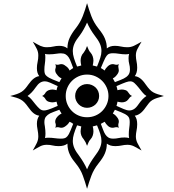

<svg xmlns="http://www.w3.org/2000/svg" viewBox="-20 -888 1091 1204"><path d="M1007.8 -286.1Q981 -278.8 964.6 -273.4Q948.2 -268.1 936.3 -261Q924.3 -253.9 915 -242.9Q905.8 -231.9 893.6 -214.8Q876 -189 859.1 -176.8Q842.3 -164.6 825.2 -162.6Q833 -152.3 836.7 -139.4Q840.3 -126.5 840.3 -108.9Q840.3 -97.2 839.1 -87.6Q837.9 -78.1 836.2 -69.3Q834.5 -60.5 833.3 -51.8Q832 -43 832 -33.7Q832 -22 834.2 -12.2Q836.4 -2.4 841.1 7.6Q845.7 17.6 852.5 28.8Q859.4 40 867.7 55.7Q852.1 47.4 840.8 40.5Q829.6 33.7 819.6 29.1Q809.6 24.4 799.8 22.2Q790 20 778.8 20Q768.6 20 760 21.2Q751.5 22.5 742.7 24.2Q733.9 25.9 724.6 27.1Q715.3 28.3 703.1 28.3Q685.5 28.3 673.1 24.4Q660.6 20.5 649.9 12.7Q649.9 28.8 647 43.7Q644 58.6 637.9 73.5Q631.8 88.4 621.3 104.5Q610.8 120.6 596.2 138.7Q567.9 174.3 553 213.9Q538.1 253.4 525.9 295.9Q514.2 253.4 499.5 213.4Q484.9 173.3 456.5 138.7Q446.8 127 437 113.5Q427.2 100.1 419.4 84.5Q411.6 68.8 407.2 51.3Q402.8 33.7 402.8 12.7Q383.3 28.3 349.1 28.3Q326.7 28.3 310.1 24.2Q293.5 20 273.4 20Q261.7 20 252 22.2Q242.2 24.4 232.7 29.1Q223.1 33.7 212.2 40.3Q201.2 46.9 185.5 55.7Q193.8 40 200.4 28.8Q207 17.6 211.4 7.6Q215.8 -2.4 218 -12.2Q220.2 -22 220.2 -33.7Q220.2 -42.5 219 -52.7Q217.8 -63 215.3 -76.7Q211.4 -96.7 211.4 -111.3Q211.4 -127.9 215.3 -140.4Q219.2 -152.8 226.1 -162.6Q207.5 -165 191.4 -177.5Q175.3 -189.9 157.7 -215.3Q145 -233.4 134.3 -244.6Q123.5 -255.9 111.3 -262.9Q99.1 -270 83 -275.1Q66.9 -280.3 43.9 -286.1Q69.8 -292.5 86.9 -298.6Q104 -304.7 115.7 -312.5Q127.4 -320.3 137.2 -331.3Q147 -342.3 157.7 -357.9Q191.9 -406.7 226.1 -410.6Q218.8 -420.4 215.1 -432.1Q211.4 -443.8 211.4 -460.9Q211.4 -479.5 215.8 -499.3Q220.2 -519 220.2 -539.6Q220.2 -551.8 218 -561Q215.8 -570.3 211.4 -580.1Q207 -589.8 200.4 -600.8Q193.8 -611.8 185.5 -626.5Q201.2 -617.7 212.4 -611.1Q223.6 -604.5 233.4 -600.3Q243.2 -596.2 252.4 -594Q261.7 -591.8 273.4 -591.8Q285.6 -591.8 295.7 -593Q305.7 -594.2 314.7 -596.2Q323.7 -598.1 332.3 -599.4Q340.8 -600.6 352.1 -600.6Q383.8 -600.6 402.8 -584.5Q402.8 -620.6 416.7 -650.4Q430.7 -680.2 455.6 -711.4Q483.4 -747.1 498.8 -786.4Q514.2 -825.7 525.9 -868.2Q538.1 -825.7 553 -786.4Q567.9 -747.1 596.2 -710.9Q610.8 -692.9 621.3 -677Q631.8 -661.1 637.9 -646Q644 -630.9 647 -616.2Q649.9 -601.6 649.9 -584.5Q659.7 -592.3 671.9 -596.4Q684.1 -600.6 700.7 -600.6Q719.2 -600.6 738.5 -596.2Q757.8 -591.8 778.8 -591.8Q790.5 -591.8 800 -594Q809.6 -596.2 819.6 -600.6Q829.6 -605 840.8 -611.6Q852.1 -618.2 867.7 -626.5Q859.4 -611.8 852.5 -600.3Q845.7 -588.9 841.1 -579.3Q836.4 -569.8 834.2 -560.5Q832 -551.3 832 -539.6Q832 -529.3 833.3 -520.5Q834.5 -511.7 836.2 -502.9Q837.9 -494.1 839.1 -484.9Q840.3 -475.6 840.3 -463.9Q840.3 -430.2 825.2 -410.6Q842.8 -408.7 859.4 -396.5Q876 -384.3 893.6 -358.4Q908.2 -337.9 919.2 -326.4Q930.2 -314.9 942.4 -308.3Q954.6 -301.8 969.5 -297.1Q984.4 -292.5 1007.8 -286.1ZM649.4 -233.9Q660.2 -258.3 660.2 -286.1Q660.2 -314 649.4 -338.4Q638.7 -362.8 620.6 -380.9Q602.5 -398.9 578.1 -409.7Q553.7 -420.4 525.9 -420.4Q498 -420.4 473.6 -409.7Q449.2 -398.9 431.2 -380.9Q413.1 -362.8 402.6 -338.4Q392.1 -314 392.1 -286.1Q392.1 -258.3 402.6 -233.9Q413.1 -209.5 431.2 -191.4Q449.2 -173.3 473.6 -163.1Q498 -152.8 525.9 -152.8Q553.7 -152.8 578.1 -163.1Q602.5 -173.3 620.6 -191.4Q638.7 -209.5 649.4 -233.9ZM616.2 -4.4Q616.2 -24.9 608.9 -47.9Q601.6 -70.8 588.4 -102.1Q582 -100.1 575.2 -98.6Q568.4 -97.2 561.5 -95.2Q563 -88.9 564.5 -81.5Q565.9 -74.2 565.9 -64.9Q565.9 -52.7 562 -39.3Q558.1 -25.9 547.9 -14.6Q540 -6.3 535.6 3.7Q531.2 13.7 525.9 26.4Q521.5 13.7 516.4 3.7Q511.2 -6.3 504.9 -14.6Q485.4 -36.1 485.4 -64.9Q485.4 -73.7 487.1 -81.3Q488.8 -88.9 489.7 -95.2Q483.4 -97.2 477.1 -98.6Q470.7 -100.1 463.4 -102.1Q450.7 -71.8 443.6 -48.3Q436.5 -24.9 436.5 -4.4Q436.5 19 446.5 41.5Q456.5 64 480 94.2Q492.7 111.8 504.9 132.6Q517.1 153.3 525.9 173.8Q534.2 153.3 547.1 131.8Q560.1 110.4 572.8 93.3Q596.2 63 606.2 40.5Q616.2 18.1 616.2 -4.4ZM616.2 -568.4Q616.2 -591.8 606.2 -614.3Q596.2 -636.7 572.3 -667Q559.6 -683.6 546.9 -705.1Q534.2 -726.6 525.9 -746.6Q517.1 -726.6 505.4 -705.3Q493.7 -684.1 481 -667Q456.5 -636.7 446.5 -613.8Q436.5 -590.8 436.5 -567.9Q436.5 -547.4 443.6 -524.2Q450.7 -501 463.4 -470.7Q470.7 -472.2 477.1 -473.9Q483.4 -475.6 489.7 -477.5Q488.3 -483.9 486.8 -491.5Q485.4 -499 485.4 -507.3Q485.4 -520 489.5 -533.2Q493.7 -546.4 504.9 -558.1Q511.2 -566.4 516.4 -576.4Q521.5 -586.4 525.9 -599.6Q531.2 -586.9 535.6 -576.7Q540 -566.4 547.9 -558.1Q556.6 -548.3 561.3 -534.9Q565.9 -521.5 565.9 -507.3Q565.9 -499 564.2 -491.5Q562.5 -483.9 561.5 -477.5L588.4 -470.7Q601.1 -501.5 608.6 -524.7Q616.2 -547.9 616.2 -568.4ZM439 -111.3Q430.2 -118.7 416.5 -124.5Q413.1 -118.7 407 -111.3Q400.9 -104 390.6 -96.7Q377.9 -86.9 365.2 -86.9Q357.4 -86.9 353.3 -88.6Q349.1 -90.3 340.3 -90.3Q336.9 -90.3 333.5 -89.6Q330.1 -88.9 326.7 -86.4Q328.6 -90.3 329.3 -94.5Q330.1 -98.6 330.1 -102.1Q330.1 -110.8 328.1 -114.5Q326.2 -118.2 326.2 -125.5Q326.2 -140.1 338.6 -154.8Q351.1 -169.4 366.2 -175.8Q361.8 -182.1 358.4 -188.5Q355 -194.8 352.1 -199.7Q330.1 -191.4 317.9 -187Q305.7 -182.6 294.4 -177.2Q277.8 -168.5 268.1 -156.5Q258.3 -144.5 258.3 -121.6Q258.3 -116.2 259 -110.1Q259.8 -104 261.2 -96.7Q263.2 -82.5 264.2 -71.5Q265.1 -60.5 265.1 -50.8Q265.1 -43 264.4 -35.9Q263.7 -28.8 262.2 -22.5Q272 -24.4 284.2 -24.4Q302.7 -24.4 323.5 -21.5Q344.2 -18.6 361.8 -18.6Q372.6 -18.6 380.9 -20.3Q389.2 -22 395 -26.4Q399.4 -30.3 403.3 -34.4Q407.2 -38.6 411.9 -47.4Q416.5 -56.2 422.9 -71.3Q429.2 -86.4 439 -111.3ZM341.8 -224.1Q339.8 -229.5 338.1 -236.6Q336.4 -243.7 334.5 -250.5Q328.6 -249 322.3 -247.6Q315.9 -246.1 309.6 -246.1Q298.8 -246.1 286.4 -249.8Q273.9 -253.4 266.6 -264.2Q258.3 -280.3 244.1 -286.1Q258.3 -292.5 266.6 -308.6Q273.9 -318.4 285.6 -322.5Q297.4 -326.7 309.6 -326.7Q315.9 -326.7 322.3 -325.2Q328.6 -323.7 334.5 -322.3Q336.4 -329.6 337.6 -335.7Q338.9 -341.8 341.8 -348.1Q313.5 -360.8 294.7 -369.4Q275.9 -377.9 259.8 -377.9Q245.1 -377.9 231.4 -369.4Q217.8 -360.8 203.6 -339.8Q190.9 -321.3 178.2 -308.3Q165.5 -295.4 152.8 -286.1Q166.5 -278.3 178.7 -263.2L203.1 -232.9Q215.3 -217.8 227.8 -206.5Q240.2 -195.3 255.4 -195.3Q260.7 -195.3 266.6 -196.3Q272.5 -197.3 282.2 -200.4Q292 -203.6 306.2 -209Q320.3 -214.4 341.8 -224.1ZM794.9 -452.6Q794.9 -470.7 790.5 -486.1Q786.1 -501.5 786.1 -522Q786.1 -529.8 786.9 -536.6Q787.6 -543.5 789.6 -549.8Q781.2 -547.4 767.1 -547.4Q748.5 -547.4 727.1 -550.8Q705.6 -554.2 689 -554.2Q667 -554.2 656.7 -546.4Q652.3 -542.5 648.7 -538.1Q645 -533.7 640.4 -524.9Q635.7 -516.1 629.2 -501Q622.6 -485.8 612.3 -461.4Q618.7 -457.5 624.3 -454.3Q629.9 -451.2 636.2 -445.8Q642.6 -460.4 656.7 -473.1Q670.9 -485.8 687 -485.8Q692.9 -485.8 698.7 -483.9Q704.6 -481.9 711.4 -481.9Q717.3 -481.9 725.6 -485.4Q721.7 -477.5 721.7 -470.7Q721.7 -464.4 723.4 -459Q725.1 -453.6 725.1 -446.8Q725.1 -434.6 715.3 -421.4Q701.2 -401.9 687.5 -397Q690.9 -390.6 694.1 -384.5Q697.3 -378.4 700.7 -373Q722.7 -381.3 734.9 -386.2Q747.1 -391.1 755.9 -395.5Q773.9 -404.3 784.4 -417.2Q794.9 -430.2 794.9 -452.6ZM793.5 -121.6Q793.5 -132.3 791.7 -140.9Q790 -149.4 785.6 -155.3Q782.2 -159.7 777.8 -163.6Q773.4 -167.5 764.6 -172.4Q755.9 -177.2 740.7 -183.6Q725.6 -189.9 700.7 -199.7Q697.3 -194.3 694.1 -188.5Q690.9 -182.6 687.5 -175.8Q701.2 -170.4 715.3 -151.4Q725.1 -138.7 725.1 -126.5Q725.1 -119.1 723.4 -115Q721.7 -110.8 721.7 -102.1Q721.7 -94.7 725.6 -86.4Q721.7 -88.9 718 -89.6Q714.4 -90.3 710.9 -90.3Q702.6 -90.3 697.8 -88.6Q692.9 -86.9 685.5 -86.9Q669.4 -86.9 656.7 -98.6Q644 -110.4 636.2 -124.5Q624.5 -119.1 612.3 -111.3Q620.6 -90.8 626.7 -73.7Q632.8 -56.6 640.9 -44.4Q648.9 -32.2 660.2 -25.4Q671.4 -18.6 690.4 -18.6Q707 -18.6 723.4 -22.2Q739.7 -25.9 760.7 -25.9Q768.6 -25.9 775.4 -25.1Q782.2 -24.4 789.6 -22.5Q787.6 -32.2 787.6 -44.9Q787.6 -66.4 790.5 -85.7Q793.5 -105 793.5 -121.6ZM439 -461.4Q431.2 -481.4 425 -498.5Q418.9 -515.6 411.1 -527.8Q403.3 -540 391.8 -546.9Q380.4 -553.7 360.8 -553.7Q355.5 -553.7 349.1 -553Q342.8 -552.2 335.9 -551.3Q311 -547.4 290.5 -547.4Q282.7 -547.4 275.6 -547.6Q268.6 -547.9 262.2 -549.8Q263.7 -544.4 263.9 -539.1Q264.2 -533.7 264.2 -527.3Q264.2 -505.9 261.2 -487.5Q258.3 -469.2 258.3 -450.7Q258.3 -439.9 260 -431.4Q261.7 -422.9 266.6 -417Q270 -413.1 274.7 -409.2Q279.3 -405.3 287.8 -400.4Q296.4 -395.5 311.5 -389.2Q326.7 -382.8 352.1 -373Q355.5 -378.4 358.6 -384.5Q361.8 -390.6 366.2 -397Q358.4 -399.4 351.1 -405.3Q343.8 -411.1 336.9 -421.4Q326.2 -433.6 326.2 -447.8Q326.2 -455.1 328.1 -459Q330.1 -462.9 330.1 -471.7Q330.1 -475.1 329.3 -478.5Q328.6 -481.9 326.7 -485.4Q334.5 -481.9 338.9 -481.9Q347.2 -481.9 352.5 -483.9Q357.9 -485.8 364.7 -485.8Q378.4 -485.8 390.6 -475.1Q400.9 -468.8 407 -461.2Q413.1 -453.6 416.5 -445.8Q422.9 -451.2 428.2 -454.3Q433.6 -457.5 439 -461.4ZM898.4 -286.1Q884.3 -294.4 872.1 -310.1Q859.9 -325.7 847.9 -340.3Q835.9 -355 823.7 -366.5Q811.5 -377.9 797.9 -377.9Q792.5 -377.9 786.1 -377Q779.8 -376 770.3 -372.6Q760.7 -369.1 746.6 -363.5Q732.4 -357.9 710.4 -348.1Q712.4 -341.8 713.9 -335.2Q715.3 -328.6 716.8 -322.3Q722.7 -323.7 729.2 -325.2Q735.8 -326.7 743.2 -326.7Q753.9 -326.7 765.6 -323.2Q777.3 -319.8 784.2 -308.6Q789.6 -300.3 794.7 -294.9Q799.8 -289.6 808.1 -286.1Q799.8 -282.7 794.7 -277.6Q789.6 -272.5 784.2 -264.2Q776.9 -254.4 766.1 -250.2Q755.4 -246.1 743.2 -246.1Q735.8 -246.1 729.2 -247.8Q722.7 -249.5 716.8 -250.5Q715.3 -243.2 713.9 -236.3Q712.4 -229.5 710.4 -224.1Q734.9 -213.4 755.4 -204.3Q775.9 -195.3 791 -195.3Q805.7 -195.3 819.6 -203.6Q833.5 -211.9 847.7 -232.9Q860.4 -251.5 873 -264.6Q885.7 -277.8 898.4 -286.1ZM601.6 -286.1Q601.6 -270.5 595.7 -257.1Q589.8 -243.7 579.6 -233.6Q569.3 -223.6 555.4 -217.8Q541.5 -211.9 525.9 -211.9Q510.3 -211.9 496.8 -217.8Q483.4 -223.6 473.4 -233.6Q463.4 -243.7 457.3 -257.1Q451.2 -270.5 451.2 -286.1Q451.2 -302.2 457.3 -315.9Q463.4 -329.6 473.4 -339.4Q483.4 -349.1 496.8 -355Q510.3 -360.8 525.9 -360.8Q541.5 -360.8 555.4 -355Q569.3 -349.1 579.6 -339.4Q589.8 -329.6 595.7 -315.9Q601.6 -302.2 601.6 -286.1Z"/></svg>

Font: Accordance
Style: Bold-Italic
Weight: 700
Italic angle: -11°
Version: Version 1.2 (build January 31, 2020) Miklal Software Solutio